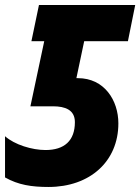

<svg xmlns="http://www.w3.org/2000/svg" viewBox="-24 -734 558 764"><path d="M169 10C334 10 447 -92 447 -243C447 -335 391 -423 286 -423H280L311 -570H485L514 -714H131L101 -570H152L97 -311H187C235 -311 274 -297 274 -248C274 -174 232 -137 157 -137C104 -137 34 -158 -4 -192V-28C49 2 102 10 169 10Z"/></svg>

Font: Noto Sans ExtraCondensed Black
Style: Italic
Weight: 900
Width: 2
Italic angle: -12°
Designer: Monotype Design Team
Foundry: Monotype Imaging Inc.
Version: Version 2.013